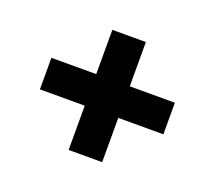

<svg xmlns="http://www.w3.org/2000/svg" viewBox="-82 -642 715 640"><g transform="rotate(20 275.5 -322.0)"><path d="M495 -266H335V-109H216V-266H57V-378H216V-535H335V-378H495Z"/></g></svg>

Font: Montserrat Ace
Style: Bold
Weight: 700
Designer: Julieta Ulanovsky
Foundry: Julieta Ulanovsky
Version: Version 1